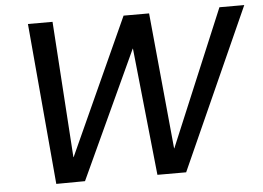

<svg xmlns="http://www.w3.org/2000/svg" viewBox="-50 -766 1141 832"><g transform="rotate(-5 520.5 -349.5)"><path d="M162 1 100 -700H207L246 -108H247L516 -700H627L684 -108H685L933 -700H1041L727 0H602L544 -554H543L287 0Z"/></g></svg>

Font: DM Sans 28pt Medium
Style: Italic
Weight: 500
Italic angle: -10°
Version: Version 4.004;gftools[0.9.30]